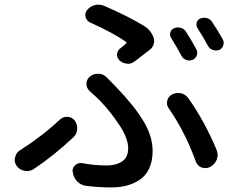

<svg xmlns="http://www.w3.org/2000/svg" viewBox="-20 -779 1040 836"><path d="M725.6 -613.3Q717.8 -625 721.7 -638.2Q725.6 -651.4 738.3 -656.2Q752.9 -662.1 767.6 -657.7Q782.2 -653.3 790 -640.6Q812.5 -605.5 835 -564.5Q841.8 -551.8 836.9 -538.1Q832 -524.4 819.3 -518.6Q804.7 -512.7 790.5 -518.1Q776.4 -523.4 769.5 -537.1Q746.1 -580.1 725.6 -613.3ZM839.8 -656.2Q833 -668 836.4 -680.7Q839.8 -693.4 851.6 -698.2Q866.2 -704.1 880.9 -700.2Q895.5 -696.3 903.3 -683.6Q927.7 -647.5 950.2 -607.4Q954.1 -599.6 954.1 -591.8Q954.1 -586.9 952.1 -581.1Q947.3 -567.4 934.6 -561.5Q920.9 -556.6 906.7 -561.5Q892.6 -566.4 885.7 -579.1Q863.3 -621.1 839.8 -656.2ZM566.4 -511.7Q552.7 -501 536.1 -501Q535.2 -501 533.2 -502Q514.6 -502.9 501 -515.6Q488.3 -527.3 489.7 -543.5Q491.2 -559.6 504.9 -569.3Q516.6 -579.1 527.3 -587.9Q534.2 -592.8 527.3 -597.7Q471.7 -636.7 373 -680.7Q357.4 -687.5 352.5 -705.1Q351.6 -710 351.6 -713.9Q351.6 -725.6 359.4 -735.4Q373 -752 392.6 -756.8Q400.4 -758.8 408.2 -758.8Q420.9 -758.8 432.6 -753.9Q539.1 -708 607.4 -666Q635.7 -649.4 648.4 -616.2Q653.3 -602.5 649.4 -587.9Q645.5 -573.2 633.8 -563.5Q599.6 -537.1 566.4 -511.7ZM355.5 30.3Q332 27.3 315.9 10.7Q299.8 -5.9 296.9 -29.3Q295.9 -32.2 295.9 -35.2Q295.9 -49.8 307.6 -59.6Q318.4 -69.3 332 -69.3Q335.9 -69.3 339.8 -68.4Q390.6 -58.6 445.3 -58.6Q485.4 -58.6 511.7 -76.2Q538.1 -93.8 538.1 -132.8Q538.1 -175.8 501.5 -231.9Q464.8 -288.1 418 -337.9Q396.5 -359.4 372.1 -380.9Q356.4 -394.5 356.4 -414.1Q356.4 -432.6 371.1 -445.3Q386.7 -458 406.2 -458Q407.2 -458 409.2 -458Q430.7 -457 445.3 -441.4Q469.7 -416 485.4 -400.4Q564.5 -318.4 604.5 -252Q644.5 -185.5 644.5 -122.1Q644.5 -76.2 628.9 -43.9Q613.3 -11.7 585.9 5.4Q558.6 22.5 528.8 29.8Q499 37.1 463.9 37.1Q409.2 37.1 355.5 30.3ZM922.9 -127Q927.7 -115.2 927.7 -104.5Q927.7 -94.7 923.8 -84Q915 -62.5 894.5 -51.8Q884.8 -46.9 875 -46.9Q866.2 -46.9 857.4 -49.8Q838.9 -57.6 832 -77.1Q785.2 -206.1 715.8 -305.7Q707 -317.4 707 -330.1Q707 -335 708 -339.8Q711.9 -358.4 728.5 -367.2Q741.2 -374 755.9 -374Q761.7 -374 767.6 -373Q788.1 -368.2 799.8 -351.6Q870.1 -252.9 922.9 -127ZM240.2 -257.8Q253.9 -270.5 271.5 -270.5Q272.5 -270.5 274.4 -270.5Q293 -269.5 304.7 -254.9Q316.4 -239.3 316.4 -220.7Q316.4 -197.3 299.8 -181.6Q215.8 -102.5 127 -43Q113.3 -34.2 97.7 -34.2Q92.8 -34.2 86.9 -35.2Q65.4 -39.1 52.7 -56.6Q43.9 -69.3 43.9 -83Q43.9 -88.9 45.9 -93.8Q49.8 -114.3 67.4 -125Q162.1 -184.6 240.2 -257.8Z"/></svg>

Font: Gen Jyuu GothicX Medium
Style: Regular
Weight: 500
Designer: Ryoko NISHIZUKA (kana &amp; ideographs); Paul D. Hunt (Latin, Greek &amp; Cyrillic); Wenlong ZHANG (bopomofo); Sandoll C
Version: Version 1.058.20140828